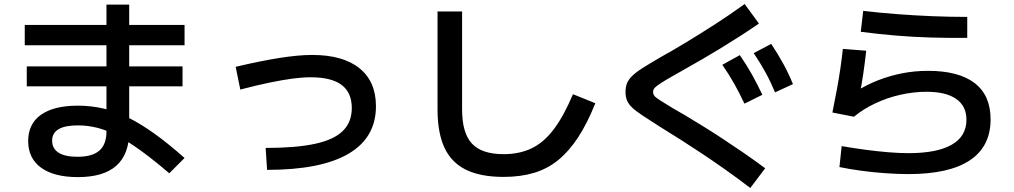

<svg xmlns="http://www.w3.org/2000/svg" viewBox="-20 -827 5040 954"><path d="M367 53Q249 53 184.5 6.5Q120 -40 120 -126Q120 -212 184 -257Q248 -302 367 -302Q432 -302 493 -288Q554 -274 616.5 -243Q679 -212 748 -162.5Q817 -113 897 -42L821 34Q745 -31 682.5 -76.5Q620 -122 567 -150.5Q514 -179 465.5 -191.5Q417 -204 367 -204Q239 -204 239 -128Q239 -89 271 -68.5Q303 -48 365 -48Q439 -48 474 -79Q509 -110 509 -174V-804H622V-174Q622 -61 558.5 -4Q495 53 367 53ZM113 -398V-497H887V-398ZM103 -602V-703H897V-602Z M1300 -92Q1451 -92 1545.5 -112.5Q1640 -133 1684 -177Q1728 -221 1728 -290Q1728 -367 1677.5 -405Q1627 -443 1524 -443Q1483 -443 1434 -436.5Q1385 -430 1321.5 -417Q1258 -404 1174 -382L1151 -495Q1278 -525 1371 -539.5Q1464 -554 1531 -554Q1684 -554 1766 -488Q1848 -422 1848 -299Q1848 -143 1711.5 -63Q1575 17 1307 17Z M2482 52Q2368 52 2295.5 16.5Q2223 -19 2188.5 -93Q2154 -167 2154 -283V-770H2276V-283Q2276 -166 2325 -113.5Q2374 -61 2482 -61Q2561 -61 2621.5 -90Q2682 -119 2731.5 -184.5Q2781 -250 2827 -359L2938 -314Q2898 -214 2852.5 -144.5Q2807 -75 2753.5 -31.5Q2700 12 2633 32Q2566 52 2482 52Z M3708 107Q3637 53 3578 11.5Q3519 -30 3467 -64.5Q3415 -99 3365 -131Q3315 -163 3261 -196Q3206 -231 3172 -253.5Q3138 -276 3120 -293.5Q3102 -311 3095 -329Q3088 -347 3088 -370Q3088 -395 3095.5 -413.5Q3103 -432 3122 -450.5Q3141 -469 3176 -491Q3211 -513 3266 -545Q3324 -577 3391.5 -618Q3459 -659 3533 -706.5Q3607 -754 3680 -807L3751 -710Q3706 -679 3657 -647.5Q3608 -616 3560.5 -587Q3513 -558 3469 -532.5Q3425 -507 3390 -487.5Q3355 -468 3333 -455Q3290 -431 3266.5 -416Q3243 -401 3234 -391.5Q3225 -382 3225 -371Q3225 -360 3231 -351.5Q3237 -343 3258 -329.5Q3279 -316 3322 -290Q3346 -277 3383.5 -254.5Q3421 -232 3469 -202.5Q3517 -173 3569.5 -138.5Q3622 -104 3676.5 -66.5Q3731 -29 3782 9ZM3679 -312Q3655 -363 3629 -409.5Q3603 -456 3569 -505L3656 -553Q3690 -504 3716.5 -456.5Q3743 -409 3768 -356ZM3831 -368Q3809 -421 3783.5 -467.5Q3758 -514 3725 -563L3812 -609Q3845 -559 3871.5 -511Q3898 -463 3920 -409Z M4494 38Q4440 38 4377.5 33.5Q4315 29 4256.5 21Q4198 13 4151 3L4162 -101Q4220 -91 4279.5 -83Q4339 -75 4394 -70.5Q4449 -66 4494 -66Q4636 -66 4709 -108Q4782 -150 4782 -232Q4782 -300 4731 -335.5Q4680 -371 4584 -371Q4519 -371 4453 -356Q4387 -341 4328 -313Q4269 -285 4223 -247L4116 -268Q4129 -332 4139 -386.5Q4149 -441 4156 -489.5Q4163 -538 4168 -584L4284 -575Q4278 -520 4269.5 -461.5Q4261 -403 4249 -344L4232 -372Q4286 -406 4344 -428.5Q4402 -451 4463.5 -463Q4525 -475 4591 -475Q4744 -475 4823 -414Q4902 -353 4902 -234Q4902 -99 4799 -30.5Q4696 38 4494 38ZM4786 -639Q4692 -638 4606 -640.5Q4520 -643 4434.5 -650Q4349 -657 4257 -669L4269 -773Q4354 -763 4441 -756.5Q4528 -750 4614 -746.5Q4700 -743 4786 -743Z"/></svg>

Font: M PLUS 1 SemiBold
Style: Regular
Weight: 600
Designer: Coji Morishita
Foundry: UNDERFOREST DESIGN
Version: Version 1.001